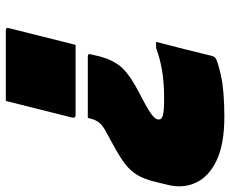

<svg xmlns="http://www.w3.org/2000/svg" viewBox="-84 -676 773 644"><g transform="rotate(90 302.0 -353.5)"><path d="M371 -720Q463 -720 517.5 -694Q572 -668 592 -625Q612 -582 600 -532L590 -491Q581 -452 566.5 -428Q552 -404 528 -386Q504 -368 465 -347L423 -324Q402 -313 391.5 -301Q381 -289 376 -266L375 -262H170Q164 -262 162 -264Q160 -266 162 -273L169 -303Q179 -341 199 -367.5Q219 -394 268 -422L335 -458Q363 -474 371.5 -483Q380 -492 380 -497V-502Q380 -511 364 -514.5Q348 -518 310 -518Q256 -518 215.5 -511Q175 -504 140 -491H120Q132 -538 144 -585Q156 -632 167 -678Q169 -686 174 -690Q182 -697 232.5 -708.5Q283 -720 371 -720ZM318 13H82Q70 13 74 2L130 -221H366Q376 -221 374 -210Z"/></g></svg>

Font: Recursive Sn Lnr St XBk
Style: Italic
Weight: 1000
Italic angle: -15°
Version: Version 1.079;hotconv 1.0.112;makeotfexe 2.5.65598; ttfautoh